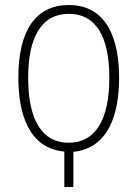

<svg xmlns="http://www.w3.org/2000/svg" viewBox="-20 -744 547 764"><path d="M236 0H272V-140C411 -154 454 -288 454 -435C454 -583 408 -724 254 -724C123 -724 53 -624 53 -435C53 -294 93 -154 236 -141ZM253 -176C148 -176 92 -266 92 -435C92 -600 148 -689 254 -689C360 -689 415 -601 415 -435C415 -266 359 -176 253 -176Z"/></svg>

Font: Noto Sans ExtraCondensed ExtraLight
Style: Regular
Weight: 200
Width: 2
Designer: Monotype Design Team
Foundry: Monotype Imaging Inc.
Version: Version 2.013